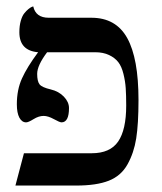

<svg xmlns="http://www.w3.org/2000/svg" viewBox="-20 -575 503 595"><path d="M371.1 -248Q371.1 -280.3 369.6 -301.8Q368.2 -323.2 362.5 -346.2Q356.9 -369.1 346.4 -382.6Q335.9 -396 317.9 -404.5Q299.8 -413.1 274.9 -413.1H126Q95.2 -372.1 95.2 -346.2Q95.2 -323.2 102.5 -313.7Q109.9 -304.2 137.2 -297.9Q162.1 -292 178 -275.4Q193.8 -258.8 193.8 -240.2Q193.8 -196.3 170.9 -195.8Q165 -195.8 147 -205.8Q128.9 -215.8 115.2 -215.8Q100.1 -215.8 84 -205.8Q67.9 -195.8 61 -195.8Q47.9 -195.8 40 -210.4Q32.2 -225.1 32.2 -252Q32.2 -296.9 48.1 -332Q64 -367.2 98.1 -413.1Q40 -418 40 -475.1Q40 -495.1 44.4 -510.5Q48.8 -525.9 55.4 -533.9Q62 -542 68.1 -546.9Q74.2 -551.8 78.6 -553.7L83 -555.2Q90.8 -520 130.9 -520H263.2Q339.4 -520 374.3 -457Q409.2 -394 409.2 -265.1Q409.2 -190.9 402.1 -146Q395 -101.1 375 -65.4Q355 -29.8 316.9 -14.9Q278.8 0 216.8 0H27.8L54.2 -100.1H264.2Q321.3 -100.1 346.2 -136.5Q371.1 -172.9 371.1 -248Z"/></svg>

Font: Linux Libertine O
Style: Regular
Weight: 400
Designer: Philipp H. Poll
Foundry: Philipp H. Poll
Version: Version 5.3.0